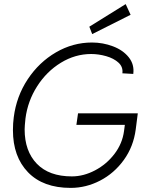

<svg xmlns="http://www.w3.org/2000/svg" viewBox="-20 -904 768 935"><path d="M641 -274Q630 -190 583 -125Q536 -60 467.5 -24.5Q399 11 324 11Q190 11 116.5 -65Q43 -141 43 -270Q43 -304 47 -333Q60 -435 115 -518Q170 -601 252.5 -649Q335 -697 428 -697Q481 -697 530 -678.5Q579 -660 607 -625Q635 -590 629 -544L576 -547Q580 -578 557 -599Q534 -620 497 -630.5Q460 -641 424 -641Q346 -641 276.5 -598.5Q207 -556 161 -484Q115 -412 104 -327Q100 -289 100 -274Q100 -168 159.5 -106.5Q219 -45 330 -45Q387 -45 443 -74.5Q499 -104 537.5 -154.5Q576 -205 584 -266L588 -296H352L360 -352H651ZM415 -774 592 -884 616 -832 429 -738Z"/></svg>

Font: Bellota Text
Style: Italic
Weight: 400
Italic angle: -7.5°
Designer: Kemie Guaida
Foundry: Kemie Guaida
Version: Version 4.001